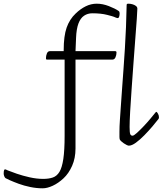

<svg xmlns="http://www.w3.org/2000/svg" viewBox="-210 -776 881 1040"><path d="M21 244Q-12 244 -46 237Q-80 230 -108.5 219.5Q-137 209 -156 200.5Q-175 192 -180 189Q-184 186 -187 178.5Q-190 171 -190 164Q-190 150 -187.5 145.5Q-185 141 -183 141Q-181 141 -176.5 143Q-172 145 -168 147Q-151 154 -119 165Q-87 176 -49 184.5Q-11 193 24 193Q54 193 76 185.5Q98 178 112 155Q126 132 133 85Q140 38 140 -40V-453H46Q42 -453 40.5 -454.5Q39 -456 39 -461Q39 -474 44 -486.5Q49 -499 61 -499H135V-504Q135 -581 151 -626.5Q167 -672 200 -703Q226 -728 254.5 -742Q283 -756 314 -756Q346 -756 379.5 -743Q413 -730 432 -717Q436 -714 437 -711Q438 -708 438 -703Q438 -694 435.5 -686Q433 -678 428 -678Q424 -678 416.5 -681Q409 -684 407 -685Q403 -687 370 -695.5Q337 -704 290 -704Q265 -704 245.5 -691Q226 -678 215 -649Q204 -620 202 -571L199 -499H413Q417 -499 419 -497.5Q421 -496 421 -491Q421 -478 415.5 -465.5Q410 -453 398 -453H199V28Q199 81 180.5 122.5Q162 164 134 190Q106 216 76 230Q46 244 21 244ZM488 13Q484 13 476.5 9.5Q469 6 461 0.5Q453 -5 447 -10.5Q441 -16 439 -20Q437 -25 437 -35.5Q437 -46 437 -63Q437 -90 439.5 -126.5Q442 -163 445 -206.5Q448 -250 451.5 -299Q455 -348 459 -402Q463 -456 466.5 -513.5Q470 -571 472.5 -630Q475 -689 476 -748Q476 -752 477.5 -754Q479 -756 485 -756Q496 -756 507 -753Q518 -750 526 -744Q534 -738 534 -729Q534 -718 531 -674.5Q528 -631 523 -568Q518 -505 513 -434Q508 -363 503 -294.5Q498 -226 495 -171.5Q492 -117 492 -89Q492 -58 495.5 -49.5Q499 -41 508 -41Q515 -41 531.5 -56Q548 -71 568 -92Q588 -113 605 -133.5Q622 -154 630 -164Q632 -166 633.5 -168Q635 -170 637 -170Q640 -170 645.5 -160.5Q651 -151 651 -141Q651 -134 648 -131Q636 -115 615.5 -91Q595 -67 571.5 -43Q548 -19 526 -3Q504 13 488 13Z"/></svg>

Font: Briem Hand Thin
Style: Regular
Weight: 100
Designer: Gunnlaugur SE Briem, Eben Sorkin
Foundry: Sorkin Type Co.
Version: Version 1.003